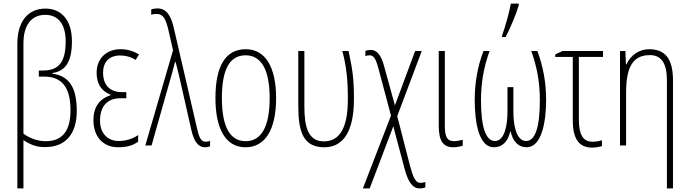

<svg xmlns="http://www.w3.org/2000/svg" viewBox="-20 -813 3855 1073"><path d="M77 240H111V-30C158 1 190 9 233 9C344 9 409 -62 409 -193C409 -323 367 -389 273 -401V-405C349 -416 382 -472 382 -583C382 -697 326 -765 234 -765C136 -765 77 -693 77 -568ZM236 -24C195 -24 151 -37 111 -66V-571C111 -673 156 -730 233 -730C305 -730 347 -679 347 -582C347 -469 310 -419 222 -419H197V-385H226C326 -385 374 -325 374 -197C374 -83 330 -24 236 -24Z M640 10C690 10 722 0 752 -21V-58C716 -34 678 -25 644 -25C579 -25 539 -71 539 -138C539 -218 578 -264 654 -264H686V-298H662C594 -298 556 -338 556 -407C556 -465 589 -503 652 -503C682 -503 712 -495 738 -478L757 -509C722 -529 691 -538 653 -538C574 -538 520 -485 520 -407C520 -346 545 -305 597 -284V-280C536 -262 502 -213 502 -143C502 -49 556 10 640 10Z M1126 10C1137 10 1146 8 1154 5V-26C1148 -23 1139 -21 1128 -21C1101 -21 1091 -53 1082 -92L951 -658C935 -726 911 -766 859 -766C847 -766 835 -764 825 -760V-730C834 -734 845 -735 857 -735C892 -735 907 -706 921 -646L947 -532L792 0H827L942 -406C950 -431 954 -452 958 -467H961C966 -448 974 -421 982 -384L1049 -88C1063 -25 1086 10 1126 10Z M1352 10C1462 10 1523 -88 1523 -265C1523 -439 1462 -538 1354 -538C1242 -538 1184 -447 1184 -265C1184 -88 1244 10 1352 10ZM1353 -24C1265 -24 1220 -105 1220 -265C1220 -425 1263 -504 1353 -504C1439 -504 1487 -425 1487 -265C1487 -106 1441 -24 1353 -24Z M1793 10C1900 10 1958 -82 1958 -258C1958 -370 1951 -421 1928 -528H1893C1916 -443 1924 -369 1924 -258C1924 -98 1878 -23 1790 -23C1701 -23 1681 -106 1681 -218V-528H1647V-222C1647 -77 1674 10 1793 10Z M2008 240H2046L2178 -107L2241 130C2261 206 2287 240 2326 240C2337 240 2348 238 2357 234V204C2350 207 2340 209 2330 209C2298 209 2287 168 2272 116L2200 -164L2337 -528H2300L2187 -224L2127 -442C2110 -507 2085 -534 2052 -534C2039 -534 2029 -532 2022 -528V-499C2027 -502 2036 -504 2047 -504C2073 -504 2084 -471 2096 -426L2165 -167Z M2513 10C2532 10 2552 6 2566 1V-32C2560 -30 2535 -24 2518 -24C2480 -24 2466 -46 2466 -110V-528H2432V-109C2432 -27 2456 10 2513 10Z M2786 -606H2806C2833 -659 2866 -737 2879 -783V-793H2835C2828 -752 2803 -660 2786 -615ZM2740 10C2787 10 2819 -22 2831 -77H2834C2846 -23 2877 10 2923 10C3006 10 3032 -128 3032 -255C3032 -353 3015 -443 2983 -528H2949C2982 -437 2997 -349 2997 -253C2997 -102 2971 -25 2920 -25C2866 -25 2849 -111 2849 -189V-326H2816V-189C2816 -113 2800 -25 2746 -25C2695 -25 2668 -102 2668 -253C2668 -348 2683 -437 2716 -528H2682C2649 -442 2633 -351 2633 -255C2633 -128 2656 10 2740 10Z M3290 12C3307 12 3337 7 3344 3V-29C3327 -24 3309 -21 3290 -21C3237 -21 3215 -63 3215 -146V-495H3350V-528H3124L3083 -509V-495H3181V-141C3181 -39 3214 12 3290 12Z M3707 240H3741V-363C3741 -486 3697 -538 3607 -538C3556 -538 3506 -508 3481 -454H3478L3475 -528H3445V0H3479V-296C3479 -445 3521 -505 3612 -505C3675 -505 3707 -460 3707 -366Z"/></svg>

Font: Kathrein 37 Thin Condensed
Style: Regular
Weight: 250
Width: 3
Designer: Lazydogs Typefoundry, based on Open Sans by Ascender Corporation
Foundry: Lazydogs Typefoundry
Version: Version 1.003;PS 001.003;hotconv 1.0.88;makeotf.lib2.5.64775